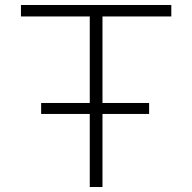

<svg xmlns="http://www.w3.org/2000/svg" viewBox="-20 -750 771 770"><path d="M145 -293V-337H578V-293ZM340 0V-684H64V-730H667V-684H391V0Z"/></svg>

Font: M PLUS 2 Light
Style: Regular
Weight: 300
Designer: Coji Morishita
Foundry: UNDERFOREST DESIGN
Version: Version 1.001